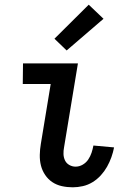

<svg xmlns="http://www.w3.org/2000/svg" viewBox="-20 -790 540 818"><path d="M290 8Q266 8 243.5 3Q221 -2 203 -14Q185 -26 172.5 -44.5Q160 -63 154.5 -84.5Q149 -106 149.5 -130Q150 -154 154 -177L196 -432H77L78 -520H312L253 -163Q250 -148 250.5 -133.5Q251 -119 257 -106.5Q263 -94 275.5 -87Q288 -80 302 -80Q318 -80 332.5 -88.5Q347 -97 356 -110.5Q365 -124 370 -139Q375 -154 378 -170L466 -162Q462 -141 454.5 -120Q447 -99 436 -79.5Q425 -60 409.5 -43Q394 -26 374.5 -14Q355 -2 333 3Q311 8 290 8ZM264 -575 212 -625 358 -770 421 -710Z"/></svg>

Font: Iosevka Semibold
Style: Italic
Weight: 600
Italic angle: -9°
Monospace: yes
Designer: Belleve Invis
Foundry: Belleve Invis
Version: Version 32.5.0; ttfautohint (v1.8.4)